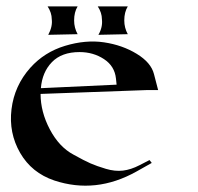

<svg xmlns="http://www.w3.org/2000/svg" viewBox="-20 -577 621 601"><path d="M129 -557H223Q212 -539 212 -513Q212 -490 223 -470L131 -468Q145 -494 142 -517Q142 -537 129 -557ZM286 -557H380Q369 -539 369 -513Q369 -490 380 -470L288 -468Q302 -492 299 -517Q299 -537 286 -557ZM438 -295 107 -283Q107 -227 136 -172Q165 -117 210 -93Q244 -74 263.5 -65.5Q283 -57 311.5 -48.5Q340 -40 365 -43Q390 -46 417 -60L448 -76L455 -67L407 -40Q280 31 150 -12Q79 -36 43 -98.5Q7 -161 16 -235Q25 -309 75 -365Q119 -414 183.5 -433.5Q248 -453 305.5 -444.5Q363 -436 408 -408.5Q453 -381 462 -345L475 -295ZM108 -301 345 -312 343 -331Q339 -370 305.5 -392Q272 -414 229 -414Q173 -414 142.5 -382.5Q112 -351 108 -301Z"/></svg>

Font: Roman Uncial Modern
Style: Medium
Weight: 500
Version: Version 001.000